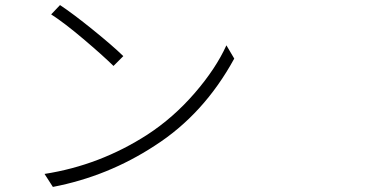

<svg xmlns="http://www.w3.org/2000/svg" viewBox="-20 -736 1540 764"><path d="M218.8 -715.8Q270.5 -681.6 350.1 -617.2Q429.7 -552.7 470.7 -512.7L431.6 -473.6Q387.7 -516.6 311.5 -581.1Q235.4 -645.5 183.6 -678.7ZM157.2 -43.9Q377 -78.1 566.4 -200.2Q669.9 -267.6 754.4 -365.2Q838.9 -462.9 880.9 -555.7L912.1 -502.9Q791 -281.2 595.7 -156.2Q409.2 -34.2 190.4 7.8Z"/></svg>

Font: Bpmf Zihi Sans Light
Style: Light
Weight: 300
Foundry: But Ko
Version: Version 1.320